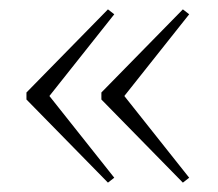

<svg xmlns="http://www.w3.org/2000/svg" viewBox="-20 -423 466 410"><path d="M224 -43.5 210.5 -33 36.5 -210.5V-225.5L210.5 -403L224 -392.5L85.5 -218ZM384 -43.5 370.5 -33 196.5 -210.5V-225.5L370.5 -403L384 -392.5L245.5 -218Z"/></svg>

Font: Newsreader Text ExtraLight
Style: Regular
Weight: 275
Designer: Hugues Gentile
Foundry: Production Type
Version: Version 1.001